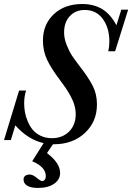

<svg xmlns="http://www.w3.org/2000/svg" viewBox="-47 -696 650 944"><path d="M218.8 13.2H213.4L184.1 56.6Q248.5 105.5 248.5 154.3Q248.5 187 219 207.5Q189.5 228 139.2 228Q105.5 228 87.2 217.3Q68.8 206.5 68.8 186Q68.8 174.8 76.9 168.5Q85 162.1 99.1 162.1Q114.3 162.1 133.3 178.2Q152.8 194.3 160.6 194.3Q167.5 194.3 172.9 187.7Q178.2 181.2 178.2 169.9Q178.2 125 111.3 96.7L167.5 7.8Q90.3 -9.8 28.3 -79.6L6.3 -7.3H-27.3L46.9 -251H81.1Q71.8 -221.7 71.8 -187.5Q71.8 -167 75.4 -145.5Q79.1 -124 88.9 -100.3Q98.6 -76.7 113.3 -58.6Q127.9 -40.5 152.6 -28.6Q177.2 -16.6 208.5 -16.6Q259.3 -16.6 292.2 -48.8Q325.2 -81.1 325.2 -134.3Q325.2 -156.2 318.8 -178.7Q312.5 -201.2 300 -223.6Q287.6 -246.1 276.4 -262.7Q265.1 -279.3 248 -302.2Q204.6 -359.4 184.3 -402.6Q164.1 -445.8 164.1 -496.1Q164.1 -576.2 217.5 -626.2Q271 -676.3 357.4 -676.3Q413.6 -676.3 454.8 -651.6Q496.1 -627 525.4 -571.8L549.3 -648.4H583L519 -443.8H485.4Q490.7 -467.3 490.7 -492.2Q490.7 -558.6 458.5 -602.8Q426.3 -647 369.6 -647Q324.7 -647 296.4 -616.9Q268.1 -586.9 268.1 -536.1Q268.1 -506.8 280.8 -474.9Q293.5 -442.9 306.6 -423.1Q319.8 -403.3 344.7 -370.6Q388.7 -314 409.2 -273.4Q429.7 -232.9 429.7 -182.6Q429.7 -97.2 370.1 -42Q310.5 13.2 218.8 13.2Z"/></svg>

Font: Elstob 14pt Medium
Style: Italic
Weight: 500
Italic angle: -20°
Designer: Peter S. Baker
Version: Version 1.015